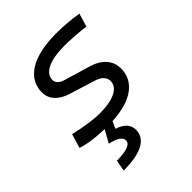

<svg xmlns="http://www.w3.org/2000/svg" viewBox="-212 -651 1010 1010"><g transform="rotate(-45 293.0 -146.0)"><path d="M118.7 234.4C248.5 234.4 316.4 197.8 316.4 127.9C316.4 90.8 291.5 63.5 243.2 48.3L261.2 8.8C406.7 1.5 488.8 -58.1 488.8 -155.8C488.8 -212.9 450.7 -257.8 383.3 -278.3L236.8 -321.8C207 -330.1 190.4 -346.7 190.4 -367.7C190.4 -420.4 253.4 -450.7 364.3 -450.7C402.8 -450.7 458 -446.8 515.6 -440.4L537.6 -514.2C487.3 -522.5 428.7 -527.3 377.4 -527.3C204.1 -527.3 105 -466.3 105 -359.9C105 -311 139.2 -272 200.7 -252.4L346.7 -207C382.8 -196.3 403.3 -174.3 403.3 -147.9C403.3 -96.7 344.7 -66.9 242.2 -66.9C197.3 -66.9 131.8 -76.7 62 -92.8L38.6 -14.6C75.7 -1 134.3 7.8 202.1 9.3L163.1 79.1C213.9 89.8 239.7 107.4 239.7 130.4C239.7 158.2 202.1 172.4 129.9 172.4Z"/></g></svg>

Font: Cascadia Code SemiLight
Style: Italic
Weight: 350
Italic angle: -10°
Monospace: yes
Designer: Aaron Bell
Foundry: Saja Typeworks
Version: Version 2404.023